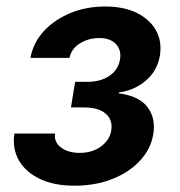

<svg xmlns="http://www.w3.org/2000/svg" viewBox="-20 -573 562 600"><path d="M212.9 7.3Q148.4 7.3 104 -14.2Q59.6 -35.6 38.8 -72.3Q18.1 -108.9 24.9 -155.8H151.9Q148.4 -128.9 170.7 -112.1Q192.9 -95.2 229 -95.2Q268.1 -95.2 295.4 -115.2Q322.8 -135.3 327.6 -165Q333 -198.2 310.3 -217.8Q287.6 -237.3 242.2 -237.3H201.7L214.8 -317.4H255.4Q293.9 -317.4 321.8 -335.9Q349.6 -354.5 355 -387.2Q359.9 -416.5 342.3 -435.3Q324.7 -454.1 290.5 -454.1Q256.3 -454.1 229.5 -437.3Q202.6 -420.4 197.3 -392.1H75.2Q83.5 -439 116.5 -475.1Q149.4 -511.2 199.5 -532Q249.5 -552.7 308.6 -552.7Q367.7 -552.7 408.4 -532.2Q449.2 -511.7 468 -477.1Q486.8 -442.4 479.5 -398.4Q471.2 -351.1 435.5 -320.8Q399.9 -290.5 351.6 -284.2L351.1 -281.2Q414.1 -273.4 440.7 -238.5Q467.3 -203.6 459 -153.8Q451.2 -106.9 417.2 -70.6Q383.3 -34.2 330.6 -13.4Q277.8 7.3 212.9 7.3Z"/></svg>

Font: Inter Semi Bold
Style: Italic
Weight: 600
Italic angle: -9.39999°
Designer: Rasmus Andersson
Foundry: rsms
Version: Version 4.000;git-3c8e0fc